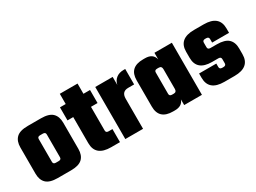

<svg xmlns="http://www.w3.org/2000/svg" viewBox="-40 -1095 2122 1593"><g transform="rotate(-30 1021.5 -298.5)"><path d="M177 -499H304Q380 -499 413 -467Q446 -435 446 -375V-124Q446 -64 413 -32Q380 0 304 0H177Q101 0 68 -32Q35 -64 35 -124V-375Q35 -435 68 -467Q101 -499 177 -499ZM279 -140V-359Q279 -381 254 -381H227Q202 -381 202 -359V-140Q202 -118 227 -118H254Q279 -118 279 -140Z M774 -374H711V-147Q711 -125 736 -125H773V0H688Q541 0 541 -124V-374H486V-499H541V-597H711V-499H774Z M1099 -504H1114V-356H1057Q994 -356 994 -288V0H824V-499H991V-422Q999 -460 1027 -482Q1055 -504 1099 -504Z M1391 -499H1558V0H1388V-54Q1369 0 1300 0H1282Q1149 0 1149 -124V-375Q1149 -499 1282 -499H1300Q1377 -499 1391 -435ZM1344 -125H1361Q1388 -125 1388 -155V-344Q1388 -374 1361 -374H1344Q1319 -374 1319 -352V-147Q1319 -125 1344 -125Z M1853 -132V-172Q1853 -194 1828 -194H1767Q1623 -194 1623 -317V-375Q1623 -499 1770 -499H1863Q2010 -499 2010 -375V-333H1848V-367Q1848 -389 1823 -389H1813Q1788 -389 1788 -367V-323Q1788 -301 1813 -301H1874Q1951 -301 1984.5 -269.5Q2018 -238 2018 -179V-124Q2018 0 1871 0H1773Q1626 0 1626 -124V-165H1791V-132Q1791 -110 1816 -110H1828Q1853 -110 1853 -132Z"/></g></svg>

Font: Teko
Style: Bold
Weight: 700
Designer: Manushi Parikh, Jonny Pinhorn
Foundry: Indian Type Foundry
Version: Version 1.106;PS 1.0;hotconv 1.0.78;makeotf.lib2.5.61930; tt